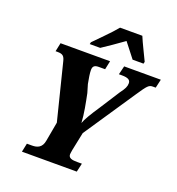

<svg xmlns="http://www.w3.org/2000/svg" viewBox="-161 -1061 1098 1191"><g transform="rotate(20 387.5 -465.5)"><path d="M285 -771H354C403 -803 435 -826 493 -867C516 -836 546 -801 568 -771H640L643 -784C627 -819 590 -891 574 -931H427C390 -885 318 -816 288 -784ZM118 0H480L493 -57H463C429 -57 404 -61 404 -87C404 -93 406 -100 408 -116L433 -237L660 -575C709 -648 717 -657 744 -657H762L775 -714H533L519 -657H539C581 -657 596 -646 596 -625C596 -604 588 -587 563 -554L477 -420C440 -365 412 -318 404 -293C401 -352 387 -421 375 -480L359 -534C352 -570 347 -601 347 -622C347 -644 355 -657 385 -657H428L440 -714H113L101 -657H114C151 -657 160 -645 168 -611L260 -243L237 -116C229 -67 197 -57 164 -57H130Z"/></g></svg>

Font: Noto Serif SemiCondensed Extra
Style: Italic
Weight: 800
Width: 4
Italic angle: -12°
Designer: Monotype Design Team
Foundry: Monotype Imaging Inc.
Version: Version 1.901